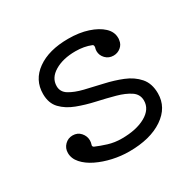

<svg xmlns="http://www.w3.org/2000/svg" viewBox="-120 -632 781 771"><g transform="rotate(-30 270.5 -246.5)"><path d="M271 11Q233 11 195 2.5Q157 -6 125 -21.5Q93 -37 73.5 -59Q54 -81 54 -107Q54 -129 69 -144Q84 -159 105 -159Q128 -159 142 -143Q156 -127 156 -107Q156 -98 153 -89Q152 -87 152 -85Q152 -80 157 -77Q180 -67 209 -58Q238 -49 271 -49Q339 -49 381.5 -73Q424 -97 424 -137Q424 -166 399.5 -182.5Q375 -199 336.5 -209.5Q298 -220 255 -229.5Q212 -239 173.5 -253.5Q135 -268 110.5 -293.5Q86 -319 86 -362Q86 -427 140 -465.5Q194 -504 284 -504Q335 -504 374.5 -491Q414 -478 437 -456.5Q460 -435 460 -407Q460 -405 460 -402Q460 -399 459 -396Q457 -378 442.5 -366Q428 -354 409 -354Q387 -354 372.5 -369Q358 -384 358 -404Q358 -412 361 -421V-424Q361 -431 356 -433Q324 -446 284 -446Q226 -446 187.5 -423Q149 -400 149 -362Q149 -335 173.5 -320Q198 -305 236.5 -295.5Q275 -286 318 -276.5Q361 -267 399.5 -251.5Q438 -236 462.5 -208Q487 -180 487 -134Q487 -69 428 -29Q369 11 271 11Z"/></g></svg>

Font: Kiwi Maru Light
Style: Regular
Weight: 300
Designer: Hiroki-Chan
Version: Version 1.100